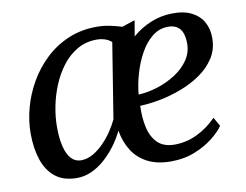

<svg xmlns="http://www.w3.org/2000/svg" viewBox="-66 -651 965 752"><g transform="rotate(-10 416.0 -275.0)"><path d="M512 -559.5 501.5 -497Q535 -526 575 -542.5Q615 -559 658.5 -560Q707 -561 738 -545.2Q769 -529.5 784.2 -502Q799.5 -474.5 799.5 -440.5Q800 -395 778 -360.2Q756 -325.5 719.5 -300.2Q683 -275 639.5 -258.8Q596 -242.5 553 -234.5Q510 -226.5 475.5 -225.5Q473.5 -179 482.2 -139.5Q491 -100 515 -76.2Q539 -52.5 582.5 -52.5Q629 -52.5 672 -73Q715 -93.5 750 -129.5L770 -94Q756.5 -73.5 726.2 -49.2Q696 -25 653 -7.5Q610 10 557.5 10Q502 10 464 -9.8Q426 -29.5 404 -64.5Q382 -99.5 374.5 -144.5Q361 -116 340.8 -88.5Q320.5 -61 295.5 -38.5Q270.5 -16 242 -3Q213.5 10 183 10Q130.5 10 97.8 -15.8Q65 -41.5 49.5 -87.5Q34 -133.5 34 -193.5Q34 -243 48 -294.8Q62 -346.5 89.5 -394Q117 -441.5 156.8 -479Q196.5 -516.5 247.8 -538.2Q299 -560 361 -560Q387 -560 413 -554.8Q439 -549.5 460 -542.5ZM363 -191.5 411 -490.5Q399.5 -501 383.2 -506Q367 -511 348.5 -510.5Q307 -509.5 273.8 -490Q240.5 -470.5 215.5 -438Q190.5 -405.5 173.8 -365.8Q157 -326 148.5 -283.2Q140 -240.5 140 -200.5Q140 -154 148.2 -121.5Q156.5 -89 172.2 -72.2Q188 -55.5 211 -55.5Q235.5 -55.5 258.5 -68.8Q281.5 -82 301.8 -102.8Q322 -123.5 337.8 -147.2Q353.5 -171 363 -191.5ZM636.5 -511.5Q601 -511.5 573 -489Q545 -466.5 525 -430.2Q505 -394 492.8 -351.8Q480.5 -309.5 477 -270Q513.5 -271.5 552.5 -283.8Q591.5 -296 625 -317.5Q658.5 -339 679 -369Q699.5 -399 699 -436.5Q698.5 -474 682.8 -492.8Q667 -511.5 636.5 -511.5Z"/></g></svg>

Font: Merriweather 36pt
Style: Italic
Weight: 400
Italic angle: -7.8°
Version: Version 2.101